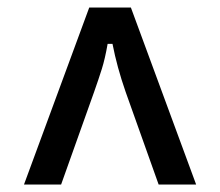

<svg xmlns="http://www.w3.org/2000/svg" viewBox="-20 -783 587 512"><path d="M44 -291 218 -763H329L503 -291H403L315 -538Q292 -604 280 -666H267Q260 -626 251.5 -599Q243 -572 231 -538L143 -291Z"/></svg>

Font: Open Sauce Sans Medium
Style: Regular
Weight: 500
Designer: Alfredo Marco Pradil
Foundry: Creative Sauce Fz LLC
Version: Version 1.477